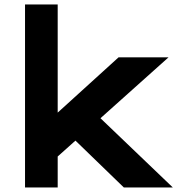

<svg xmlns="http://www.w3.org/2000/svg" viewBox="-20 -830 790 850"><path d="M90.8 0H235.4V-137.2L314 -207.5L528.3 0H745.1L424.8 -306.6L726.1 -576.2H504.9L235.4 -331.5V-810.1H90.8Z"/></svg>

Font: Krona One
Style: Regular
Weight: 400
Designer: Yvonne Schüttler
Foundry: Yvonne Schüttler
Version: Version 1.002